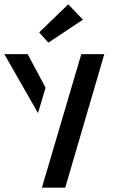

<svg xmlns="http://www.w3.org/2000/svg" viewBox="-48 -661 546 889"><path d="M-28 -410.5 128 -137.5 163 -255 80 -410.5ZM133.5 -511 176 -463.5 336 -570 268 -641ZM146 208H254L435 -410.5H328.5Z"/></svg>

Font: Font.Observer
Style: Regular
Weight: 500
Italic angle: 9°
Version: Version 1.001;FEAKit 1.0